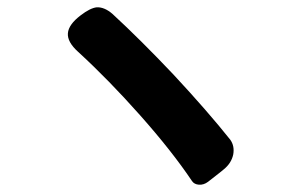

<svg xmlns="http://www.w3.org/2000/svg" viewBox="-20 -605 799 526"><path d="M506 -109Q451 -191 364 -289Q278 -386 194 -463Q164 -490 166 -514Q168 -538 201 -563Q227 -583 245 -585Q266 -586 288 -567Q365 -496 455 -401Q549 -300 611 -222Q623 -205 619 -182Q614 -158 593 -141L582 -132L550 -107Q538 -98 525 -99Q512 -100 506 -109Z"/></svg>

Font: GenSenRounded TW B
Style: Regular
Weight: 700
Version: Version 1.501;PS 1;hotconv 16.6.51;makeotf.lib2.5.65220